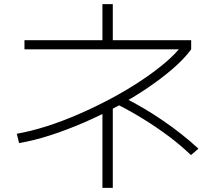

<svg xmlns="http://www.w3.org/2000/svg" viewBox="-20 -823 1040 926"><path d="M61 -178Q130 -190 206.5 -214.5Q283 -239 361 -273Q439 -307 514 -347Q589 -387 655 -430.5Q721 -474 773 -517.5Q825 -561 857 -603L870 -585H98V-629H474V-803H524V-629H902V-585Q869 -540 815 -493Q761 -446 692.5 -399.5Q624 -353 546 -310.5Q468 -268 386 -232.5Q304 -197 224 -171Q144 -145 72 -133ZM474 83V-312H524V83ZM901 -75Q851 -123 793.5 -166Q736 -209 673 -248Q610 -287 543 -321L573 -355Q675 -304 768 -240Q861 -176 937 -106Z"/></svg>

Font: M PLUS 1 Thin Light
Style: Regular
Weight: 300
Version: Version 1.001